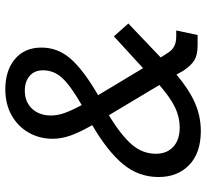

<svg xmlns="http://www.w3.org/2000/svg" viewBox="-46 -696 754 701"><g transform="rotate(-90 330.5 -345.0)"><path d="M546.9 -78.1H570.3L553.7 0H516.6Q481.4 0 461.9 -11.7Q442.4 -23.4 422.9 -52.7L409.2 -77.1Q353.5 -30.3 304.7 -9.3Q255.9 11.7 203.1 11.7Q123 11.7 79.1 -30.8Q35.2 -73.2 35.2 -142.6Q35.2 -214.8 81.5 -271.5Q127.9 -328.1 224.6 -384.8Q198.2 -430.7 186.5 -464.4Q174.8 -498 174.8 -529.3Q174.8 -577.1 197.3 -616.7Q219.7 -656.2 260.7 -679.2Q301.8 -702.1 355.5 -702.1Q423.8 -702.1 465.8 -667Q507.8 -631.8 507.8 -570.3Q507.8 -509.8 466.3 -462.9Q424.8 -416 334 -363.3L432.6 -199.2L548.8 -305.7L595.7 -252.9L471.7 -134.8L487.3 -110.4Q498 -92.8 512.7 -85.4Q527.3 -78.1 546.9 -78.1ZM371.1 -139.6 260.7 -324.2Q187.5 -279.3 153.8 -240.2Q120.1 -201.2 120.1 -152.3Q120.1 -112.3 145.5 -88.9Q170.9 -65.4 215.8 -65.4Q253.9 -65.4 289.6 -82.5Q325.2 -99.6 371.1 -139.6ZM259.8 -535.2Q259.8 -511.7 268.6 -486.8Q277.3 -461.9 297.9 -422.9L300.8 -424.8Q370.1 -464.8 397.5 -495.1Q424.8 -525.4 424.8 -564.5Q424.8 -595.7 404.3 -613.3Q383.8 -630.9 350.6 -630.9Q309.6 -630.9 284.7 -604.5Q259.8 -578.1 259.8 -535.2Z"/></g></svg>

Font: Dinish Expanded
Style: Italic
Weight: 400
Width: 7
Italic angle: -12°
Designer: Charles Nix
Foundry: Playbeing
Version: Version 2.005; ttfautohint (v1.8.3)